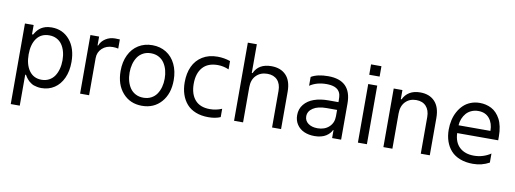

<svg xmlns="http://www.w3.org/2000/svg" viewBox="-69 -1141 4721 1760"><g transform="rotate(10 2291.0 -261.0)"><path d="M76.7 204.5V-545.5H157.7V-458.8H167.6Q168.3 -459.9 173.5 -468Q178.6 -476.2 180.9 -479.6Q183.2 -483 189.6 -491.5Q196 -500 200.5 -504.3Q204.9 -508.5 213.2 -516.2Q221.6 -523.8 229 -527.9Q236.5 -532 247.5 -537.5Q258.5 -543 269.7 -545.8Q280.9 -548.7 295.3 -550.6Q309.7 -552.6 325.3 -552.6Q429.3 -552.6 493.8 -475.9Q558.2 -399.1 558.2 -271.3Q558.2 -186.1 528.8 -121.6Q499.3 -57.2 446.9 -22.9Q394.5 11.4 326.7 11.4Q305.8 11.4 287.1 7.6Q268.5 3.9 255.1 -0.9Q241.8 -5.7 228.5 -15.1Q215.2 -24.5 208.1 -30.5Q201 -36.6 191.6 -48.5Q182.2 -60.4 179.5 -64.6Q176.8 -68.9 170.1 -79.9Q168.3 -82.7 167.6 -83.8H160.5V204.5ZM159.1 -272.7Q159.1 -177.9 200.1 -120.9Q241.1 -63.9 315.3 -63.9Q353.7 -63.9 384.4 -80.1Q415.1 -96.2 434.5 -124.6Q453.8 -153.1 464.1 -190.9Q474.4 -228.7 474.4 -272.7Q474.4 -316.4 464.3 -353.3Q454.2 -390.3 434.8 -418.1Q415.5 -446 384.9 -461.6Q354.4 -477.3 315.3 -477.3Q240.1 -477.3 199.6 -421.9Q159.1 -366.5 159.1 -272.7Z M686.1 0V-545.5H767V-463.1H772.7Q787.6 -503.6 826.7 -528.8Q865.8 -554 914.8 -554Q940.3 -554 958.8 -552.6V-467.3Q936.1 -473 907.7 -473Q848 -473 808.9 -436.8Q769.9 -400.6 769.9 -345.2V0Z M1015.6 -269.9Q1015.6 -354 1046.5 -418.3Q1077.4 -482.6 1133.5 -517.6Q1189.6 -552.6 1262.8 -552.6Q1335.9 -552.6 1392 -517.6Q1448.2 -482.6 1479 -418.3Q1509.9 -354 1509.9 -269.9Q1509.9 -143.1 1441.8 -65.9Q1373.6 11.4 1262.8 11.4Q1152 11.4 1083.8 -65.9Q1015.6 -143.1 1015.6 -269.9ZM1190.2 -80.6Q1221.9 -63.9 1262.8 -63.9Q1303.6 -63.9 1335.4 -80.6Q1367.2 -97.3 1386.7 -126.1Q1406.2 -154.8 1416.2 -191.4Q1426.1 -228 1426.1 -269.9Q1426.1 -311.8 1416.2 -348.5Q1406.2 -385.3 1386.7 -414.4Q1367.2 -443.5 1335.4 -460.4Q1303.6 -477.3 1262.8 -477.3Q1221.9 -477.3 1190.2 -460.4Q1158.4 -443.5 1138.8 -414.4Q1119.3 -385.3 1109.4 -348.5Q1099.4 -311.8 1099.4 -269.9Q1099.4 -228 1109.4 -191.4Q1119.3 -154.8 1138.8 -126.1Q1158.4 -97.3 1190.2 -80.6Z M1880 8.5Q1813.9 8.5 1762.6 -11.9Q1711.3 -32.3 1678.6 -69.6Q1646 -106.9 1629.1 -157.5Q1612.2 -208.1 1612.2 -269.9Q1612.2 -353.7 1641.3 -416.9Q1670.5 -480.1 1728.9 -516.3Q1787.3 -552.6 1868.6 -552.6Q1930.4 -552.6 1987.9 -532.7V-455.3Q1936.8 -477.3 1884.9 -477.3Q1791.9 -477.3 1744 -422.4Q1696 -367.5 1696 -270.6Q1696 -175.1 1742.9 -120.9Q1789.8 -66.8 1881.4 -66.8Q1939.3 -66.8 1992.9 -89.5V-12.1Q1946.7 8.5 1880 8.5Z M2203.1 -328.1V0H2119.3V-727.3H2203.1V-460.2H2210.2Q2252.1 -552.6 2370.7 -552.6Q2457.4 -552.6 2507.1 -500.7Q2556.8 -448.9 2556.8 -346.6V0H2473V-340.9Q2473 -405.5 2439.5 -441.4Q2405.9 -477.3 2346.6 -477.3Q2283 -477.3 2243.1 -437.5Q2203.1 -397.7 2203.1 -328.1Z M2868.6 9.9Q2814.6 9.9 2772.4 -8.5Q2730.1 -27 2704.9 -64.3Q2679.7 -101.6 2679.7 -152Q2679.7 -210.2 2714 -252.1Q2748.2 -294 2805.8 -314.3Q2863.3 -334.5 2937.5 -334.5H3032V-347.3Q3032 -386.7 3027.7 -403.8Q3010.7 -474.1 2910.9 -478.3Q2904.1 -478.7 2897 -478.7Q2804.7 -478.7 2740.8 -435.4V-517.8Q2799 -552.6 2899.1 -552.6Q3115.8 -552.6 3115.8 -336.6V0H3032V-73.9H3027.7Q3019.9 -57.2 3007.1 -43Q2994.3 -28.8 2975.3 -16.5Q2956.3 -4.3 2929 2.8Q2901.6 9.9 2868.6 9.9ZM2883.5 -65.3Q2949.9 -65.3 2990.9 -103.5Q3032 -141.7 3032 -203.1V-262.1H2933.2Q2853.3 -262.1 2808.4 -232.2Q2763.5 -202.4 2763.5 -155.5Q2763.5 -115.1 2796.5 -90.2Q2829.5 -65.3 2883.5 -65.3Z M3266.3 -727.3H3362.9V-630.7H3266.3ZM3272 0V-545.5H3355.8V0Z M3509.2 0V-545.5H3590.2V-460.2H3597.3Q3617.2 -503.6 3657 -528.1Q3696.7 -552.6 3756.4 -552.6Q3842 -552.6 3891.5 -500.4Q3941.1 -448.2 3941.1 -346.6V0H3857.2V-340.9Q3857.2 -404.8 3824 -441.1Q3790.8 -477.3 3732.2 -477.3Q3670.5 -477.3 3631.7 -437.5Q3593 -397.7 3593 -328.1V0Z M4534.8 -279.8V-244.3H4153.1Q4156.2 -158.4 4205.6 -112.6Q4255 -66.8 4338.8 -66.8Q4383.5 -66.8 4423.8 -79.7Q4464.1 -92.7 4495 -114.3V-29.8Q4426.1 8.5 4343 8.5Q4275.9 8.5 4223.5 -11.5Q4171.2 -31.6 4138.1 -68Q4105.1 -104.4 4088.1 -153.8Q4071 -203.1 4071 -262.8Q4071 -308.6 4080.6 -351.2Q4090.2 -393.8 4110.3 -430.4Q4130.3 -467 4158.4 -494.3Q4186.4 -521.7 4225.7 -537.1Q4264.9 -552.6 4311.1 -552.6Q4339.8 -552.6 4366.5 -546.3Q4393.1 -540.1 4418.5 -527.2Q4443.9 -514.2 4464.8 -492.2Q4485.8 -470.2 4501.6 -440.9Q4517.4 -411.6 4526.1 -370.4Q4534.8 -329.2 4534.8 -279.8ZM4153.1 -316.8H4449.6Q4449.6 -388.1 4412.8 -432.7Q4376.1 -477.3 4309.7 -477.3Q4274.9 -477.3 4245.7 -464.3Q4216.6 -451.3 4197.3 -429Q4177.9 -406.6 4166.4 -377.8Q4154.8 -349.1 4153.1 -316.8Z"/></g></svg>

Font: TID UI
Style: Regular
Weight: 400
Designer: The TID Project Authors
Foundry: Bakken & Bæck
Version: Version 1.001;hotconv 1.0.109;makeotfexe 2.5.65596